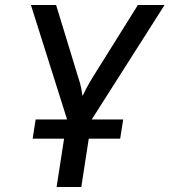

<svg xmlns="http://www.w3.org/2000/svg" viewBox="-20 -750 680 770"><path d="M207 0 237 -194H111L123 -271H249L104 -730H205L293 -442Q302 -416 306 -395Q310 -374 311 -365Q315 -374 326 -395Q337 -416 353 -442L533 -730H640L348 -271H474L462 -194H336L306 0Z"/></svg>

Font: JetBrains Mono NL Medium
Style: Italic
Weight: 500
Italic angle: -9°
Monospace: yes
Designer: Philipp Nurullin, Konstantin Bulenkov
Foundry: JetBrains
Version: Version 2.305; ttfautohint (v1.8.4.7-5d5b)